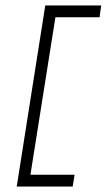

<svg xmlns="http://www.w3.org/2000/svg" viewBox="-20 -610 389 700"><path d="M41 70H245L252 27H91L182 -547H343L349 -590H145Z"/></svg>

Font: Charger Sport
Style: HLObl
Weight: 100
Designer: Jasper
Foundry: Cannot Into Space Fonts
Version: Version 1.1